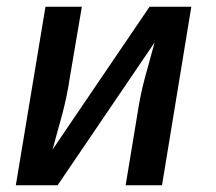

<svg xmlns="http://www.w3.org/2000/svg" viewBox="-20 -550 640 570"><path d="M27 0 115 -530H223L187 -318Q183 -291 177.5 -264.5Q172 -238 165 -211.5Q158 -185 150.5 -159Q143 -133 136 -106L424 -530H548L461 0H353L388 -212Q392 -239 397.5 -265.5Q403 -292 410 -318.5Q417 -345 424.5 -371Q432 -397 439 -424L151 0Z"/></svg>

Font: Iosevka Curly SmBdExObl
Style: Regular
Weight: 600
Width: 7
Italic angle: -9°
Monospace: yes
Designer: Belleve Invis
Foundry: Belleve Invis
Version: Version 11.1.0; ttfautohint (v1.8.3)